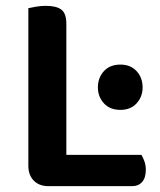

<svg xmlns="http://www.w3.org/2000/svg" viewBox="-20 -635 547 657"><path d="M146 2Q114 2 95.5 -17Q77 -36 77 -68V-607Q85 -609 102.5 -612Q120 -615 137 -615Q173 -615 190 -602Q207 -589 207 -554V-105H464Q469 -97 474 -83.5Q479 -70 479 -54Q479 -27 466.5 -12.5Q454 2 432 2ZM315 -336Q315 -369 335.5 -391.5Q356 -414 392 -414Q427 -414 447.5 -391.5Q468 -369 468 -336Q468 -304 447.5 -281.5Q427 -259 392 -259Q356 -259 335.5 -281.5Q315 -304 315 -336Z"/></svg>

Font: Baloo Chettan 2 SemiBold
Style: Regular
Weight: 600
Designer: Maithili Shingre, Unnati Kotecha and Ek Type
Foundry: Ek Type
Version: Version 1.640;hotconv 1.0.111;makeotfexe 2.5.65597; ttfautoh